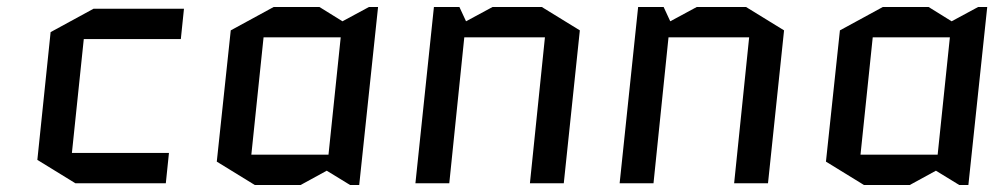

<svg xmlns="http://www.w3.org/2000/svg" viewBox="-20 -525 2875 550"><path d="M220 -413 186 -87H464L455 0H196L87 -67L125 -433L248 -500H507L498 -413Z M735 -418 700 -82H921L956 -418ZM1063 -505 1009 5H983L916 -36L841 5H710L601 -62L641 -438L764 -505H895L961 -464L1037 -505Z M1641 -438 1595 0H1498L1541 -418H1310L1267 0H1170L1223 -505H1296L1315 -464L1391 -505H1532Z M2226 -438 2180 0H2083L2126 -418H1895L1852 0H1755L1808 -505H1881L1900 -464L1976 -505H2117Z M2480 -418 2445 -82H2666L2701 -418ZM2808 -505 2754 5H2728L2661 -36L2586 5H2455L2346 -62L2386 -438L2509 -505H2640L2706 -464L2782 -505Z"/></svg>

Font: Quantico
Style: Italic
Weight: 400
Italic angle: -12°
Designer: Matt Desmond
Foundry: MADtype
Version: Version 2.002